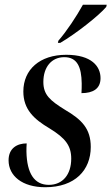

<svg xmlns="http://www.w3.org/2000/svg" viewBox="-20 -776 468 806"><path d="M225 -605 223 -596H233C298 -634 396 -711 426 -747L428 -756H328C301 -707 260 -645 225 -605ZM170 10C295 10 361 -62 361 -159C361 -236 323 -274 253 -315C190 -354 162 -378 162 -432C162 -494 196 -536 250 -536C304 -536 322 -495 323 -426C323 -413 323 -400 322 -385C370 -385 402 -403 402 -448C402 -497 365 -546 258 -546C147 -546 78 -484 78 -392C78 -317 122 -276 188 -237C255 -196 279 -164 279 -110C279 -43 243 0 185 0C124 0 93 -48 91 -139C91 -150 91 -162 92 -174C52 -174 16 -154 16 -103C16 -38 73 10 170 10Z"/></svg>

Font: Noto Serif Display Condensed Medium
Style: Italic
Weight: 500
Width: 3
Italic angle: -12°
Designer: Monotype Design Team
Foundry: Monotype Imaging Inc.
Version: Version 2.009